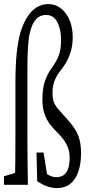

<svg xmlns="http://www.w3.org/2000/svg" viewBox="-27 -847 436 956"><path d="M-7.3 73.2V30.8L70.8 6.8H80.1V73.2ZM47.4 73.2Q48.8 9.8 49.3 -53Q49.8 -115.7 49.8 -178.2V-429.2Q49.8 -526.9 56.6 -587.2Q63.5 -647.5 75 -685.8Q86.4 -724.1 103.5 -753.4Q127 -793.5 154.8 -810.1Q182.6 -826.7 212.4 -826.7Q266.6 -826.7 300.8 -779.5Q335 -732.4 335 -661.6Q335 -628.9 327.9 -599.9Q320.8 -570.8 307.1 -544.9Q293.5 -519 273.9 -495.1Q258.8 -476.1 249.8 -457.3Q240.7 -438.5 237.5 -420.4Q234.4 -402.3 234.4 -383.3Q234.4 -359.4 239.7 -342.5Q245.1 -325.7 257.6 -310.3Q270 -294.9 289.1 -273.9Q323.2 -238.3 342.5 -209.5Q361.8 -180.7 369.1 -151.1Q376.5 -121.6 376.5 -83.5Q376.5 -31.7 363.3 7.1Q350.1 45.9 323.7 67.6Q297.4 89.4 256.8 89.4Q230 89.4 206.5 80.6Q183.1 71.8 158.2 55.7L154.8 -87.4H189.9L212.4 54.2L176.8 -4.4Q202.6 19.5 220.5 27.3Q238.3 35.2 253.4 35.2Q277.3 35.2 292 23.4Q306.6 11.7 313.2 -10Q319.8 -31.7 319.8 -61.5Q319.8 -83 314.9 -101.1Q310.1 -119.1 297.1 -140.4Q284.2 -161.6 258.3 -187.5Q234.9 -210 218.8 -232.4Q202.6 -254.9 193.4 -283.7Q184.1 -312.5 184.1 -355Q184.1 -384.8 188.7 -411.1Q193.4 -437.5 204.1 -462.2Q214.8 -486.8 231.4 -509.3Q256.3 -544.4 266.6 -574Q276.9 -603.5 276.9 -646.5Q276.9 -685.1 268.3 -712.9Q259.8 -740.7 244.1 -756.6Q228.5 -772.5 202.6 -772.5Q182.6 -772.5 167.2 -763.4Q151.9 -754.4 139.2 -732.4Q129.9 -715.8 122.8 -688.7Q115.7 -661.6 112.5 -616.7Q109.4 -571.8 109.4 -497.6V-178.2Q109.4 -115.7 110.1 -53Q110.8 9.8 111.8 73.2Z"/></svg>

Font: Scarab Serif
Style: Condensed
Weight: 400
Designer: John Roberts
Foundry: Scarab
Version: 1.0